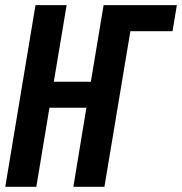

<svg xmlns="http://www.w3.org/2000/svg" viewBox="-26 -718 699 738"><path d="M-5.7 0H113.6L164.1 -304H306.1L256 0H375.4L475.1 -598H637.1L653.8 -698.2H372.2L323.2 -403.8H180.8L230.1 -698.2H110.4Z"/></svg>

Font: Margiela Mono Italic SmBold It
Style: Regular
Weight: 600
Designer: Mike Abbink, Paul van der Laan, Pieter van Rosmalen
Foundry: Bold Monday
Version: Version 2.003 2021